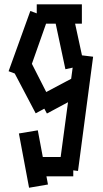

<svg xmlns="http://www.w3.org/2000/svg" viewBox="-20 -820 478 893"><path d="M129.9 0V-89.8H320.8V0ZM360.8 -710H150.9V-799.8H360.8ZM377.9 -388.2 198.2 -292 155.8 -371.1 335.9 -466.8ZM224.1 -335 146 -293 38.1 -498 118.2 -543ZM204.1 -737.8 105 -457 20 -488.8 121.1 -769ZM315.9 -772 371.1 -517.1 284.2 -498 230 -752ZM413.1 -556.2 342.8 -24.9 254.9 -36.1 326.2 -566.9ZM115.2 53.2 67.9 -199.2 155.8 -213.9 203.1 38.1Z"/></svg>

Font: Opir
Style: Regular
Weight: 400
Designer: Maksym Kobuzan
Version: Version 1.000;FEAKit 1.0